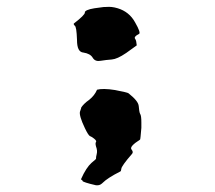

<svg xmlns="http://www.w3.org/2000/svg" viewBox="-20 -424 640 571"><path d="M330.1 -399.4C317.4 -403.3 306.6 -404.3 295.9 -403.3C291 -403.3 287.1 -403.3 282.2 -402.3L260.7 -399.4C242.2 -396.5 231.4 -391.6 232.4 -386.7C232.4 -381.8 221.7 -371.1 200.2 -354.5C199.2 -353.5 199.2 -353.5 199.2 -352.5C199.2 -351.6 200.2 -349.6 202.1 -347.7C206.1 -345.7 208 -332 209 -305.7C209 -281.2 214.8 -268.6 228.5 -267.6C241.2 -265.6 251 -260.7 255.9 -252C260.7 -244.1 268.6 -241.2 279.3 -243.2C290 -245.1 300.8 -246.1 312.5 -247.1C323.2 -248 336.9 -253.9 355.5 -266.6C373 -279.3 383.8 -287.1 386.7 -289.1C385.7 -298.8 384.8 -304.7 381.8 -308.6C378.9 -312.5 381.8 -317.4 393.6 -323.2C397.5 -325.2 393.6 -336.9 381.8 -357.4C370.1 -378.9 352.5 -392.6 330.1 -399.4ZM362.3 -146.5C360.4 -148.4 346.7 -151.4 322.3 -156.2C297.9 -160.2 279.3 -160.2 268.6 -157.2C263.7 -145.5 255.9 -135.7 245.1 -127C233.4 -119.1 225.6 -110.4 221.7 -104.5C221.7 -103.5 220.7 -99.6 217.8 -91.8C215.8 -84 220.7 -67.4 232.4 -43C239.3 -28.3 244.1 -21.5 247.1 -19.5C250 -17.6 252 -17.6 252.9 -16.6C263.7 -9.8 267.6 -4.9 265.6 -2C263.7 1 263.7 4.9 265.6 11.7C268.6 19.5 269.5 27.3 267.6 34.2C265.6 41 265.6 44.9 265.6 47.9C266.6 47.9 261.7 52.7 252 60.5C242.2 69.3 231.4 85 220.7 109.4C223.6 111.3 225.6 112.3 225.6 114.3C225.6 116.2 239.3 121.1 265.6 127H270.5C276.4 127 281.2 124 287.1 118.2C293.9 111.3 310.5 99.6 337.9 85.9C339.8 85 339.8 83 340.8 78.1C340.8 73.2 351.6 57.6 373 33.2C376 29.3 375 25.4 371.1 20.5C366.2 14.6 375 4.9 396.5 -8.8C397.5 -9.8 398.4 -20.5 400.4 -43.9V-59.6C400.4 -73.2 399.4 -82 396.5 -85.9C394.5 -89.8 393.6 -97.7 392.6 -108.4C391.6 -119.1 381.8 -130.9 362.3 -146.5Z"/></svg>

Font: Hermetico
Style: Regular
Weight: 400
Version: Version 1.0